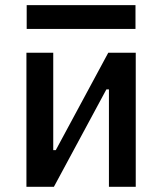

<svg xmlns="http://www.w3.org/2000/svg" viewBox="-20 -721 626 741"><path d="M82 0H188L390.6 -376H400.4V0H503.9V-517.6H397.9L195.3 -141.6H185.5V-517.6H82ZM83 -609.4H502.9V-701.2H83Z"/></svg>

Font: Cascadia Code PL
Style: Regular
Weight: 400
Monospace: yes
Designer: Aaron Bell
Foundry: Saja Typeworks
Version: Version 2404.023